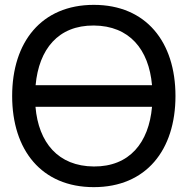

<svg xmlns="http://www.w3.org/2000/svg" viewBox="-20 -755 792 790"><path d="M366 15C581.5 15 702 -138 702 -360C702 -582 581.5 -735 366 -735C150.5 -735 30 -582 30 -360C30 -138 150.5 15 366 15ZM126 -315.5H605.5C592.5 -167.5 512.5 -69 366 -70C219.5 -71 138.5 -168 126 -315.5ZM126.5 -404.5C140 -552.5 219.5 -651 366 -650C512.5 -649 592.5 -552 605.5 -404.5Z"/></svg>

Font: Eudonet Medium
Style: Regular
Weight: 500
Designer: Mikhail Sharanda
Foundry: Mikhail Sharanda
Version: Version 4.503;Glyphs 3.1.2 (3151)